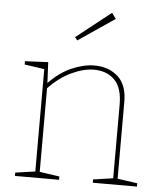

<svg xmlns="http://www.w3.org/2000/svg" viewBox="-54 -819 731 867"><g transform="rotate(5 311.5 -386.0)"><path d="M46 0V-15L143 -29L136 -21V-499L143 -491L46 -505V-520L151 -525L156 -424L152 -427Q202 -480 257 -504Q312 -528 361 -528Q427 -528 469 -489Q511 -450 509 -368V-21L502 -29L599 -15V0H399V-15L496 -29L489 -21V-363Q489 -438 454 -473.5Q419 -509 360 -509Q314 -509 259 -483.5Q204 -458 152 -403L156 -414V-21L149 -29L246 -15V0ZM273 -634 262 -648 419 -772 438 -746Z"/></g></svg>

Font: Bitter Thin
Style: Regular
Weight: 100
Designer: Sol Matas, and Bitter project Authors
Foundry: Sol Matas
Version: Version 2.002